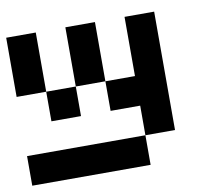

<svg xmlns="http://www.w3.org/2000/svg" viewBox="-66 -633 800 710"><g transform="rotate(-10 333.5 -278.0)"><path d="M111.1 -333.3H0V-555.6H111.1ZM555.6 -111.1H444.4V-222.2H333.3V-333.3H444.4V-555.6H555.6ZM222.2 -222.2H111.1V-333.3H222.2ZM444.4 0H0V-111.1H444.4ZM333.3 -333.3H222.2V-555.6H333.3Z"/></g></svg>

Font: Pixeloid Sans
Style: Regular
Weight: 400
Designer: GGBotNet
Foundry: GGBotNet
Version: 0.5